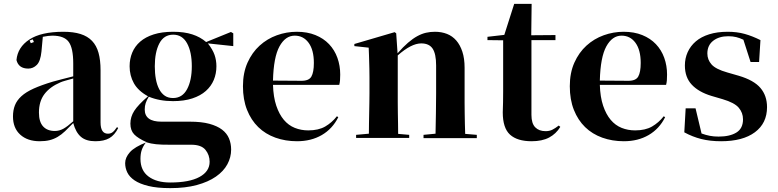

<svg xmlns="http://www.w3.org/2000/svg" viewBox="-20 -720 4015 991"><path d="M537 -30Q551 -30 561 -37.5Q571 -45 584 -64L590 -59Q572 -23 544.5 -7Q517 9 472 9Q424 9 397.5 -14Q371 -37 358 -85Q335 -61 316 -43Q297 -25 277.5 -13.5Q258 -2 236 3.5Q214 9 185 9Q122 9 84.5 -25Q47 -59 47 -119Q47 -151 57 -176.5Q67 -202 90.5 -223.5Q114 -245 154 -263Q194 -281 254 -299Q275 -305 301 -311.5Q327 -318 358 -326V-393Q358 -472 334.5 -504Q311 -536 250 -536Q239 -536 228 -534.5Q217 -533 201 -530L194 -454Q189 -404 170 -385Q151 -366 126 -366Q76 -366 65 -410Q71 -476 131.5 -516Q192 -556 307 -556Q359 -556 395.5 -544.5Q432 -533 455 -509Q478 -485 488.5 -447.5Q499 -410 499 -357V-88Q499 -30 537 -30ZM133 -511 139 -497 155 -503 149 -517ZM263 -44Q286 -44 307 -55.5Q328 -67 358 -94V-315Q333 -308 317 -303.5Q301 -299 292 -295Q238 -272 209.5 -234.5Q181 -197 181 -139Q181 -91 202.5 -67.5Q224 -44 263 -44Z M1184 -548V-482L1053 -496Q1078 -464 1087.5 -436.5Q1097 -409 1097 -378Q1097 -340 1083.5 -307.5Q1070 -275 1042.5 -250.5Q1015 -226 972.5 -212Q930 -198 873 -198Q803 -198 748 -221Q737 -203 732 -188Q727 -173 727 -155Q727 -92 813 -92H960Q1020 -92 1060.5 -81Q1101 -70 1126 -51Q1151 -32 1162 -5.5Q1173 21 1173 52Q1173 92 1153.5 128Q1134 164 1094.5 191.5Q1055 219 996 235Q937 251 859 251Q791 251 746 240Q701 229 674.5 211Q648 193 637 170Q626 147 626 122Q626 93 650.5 65.5Q675 38 737 14Q692 -6 672.5 -26.5Q653 -47 653 -82Q653 -117 673 -148Q693 -179 744 -223Q693 -251 671 -290.5Q649 -330 649 -378Q649 -416 662.5 -448.5Q676 -481 703.5 -505Q731 -529 773.5 -542.5Q816 -556 874 -556Q931 -556 972.5 -542.5Q1014 -529 1044 -503L1172 -555ZM1062 115Q1062 80 1040.5 53.5Q1019 27 967 27H856Q834 27 817 26.5Q800 26 786 24.5Q772 23 759.5 20.5Q747 18 734 14Q718 35 711.5 54.5Q705 74 705 100Q705 160 746.5 191Q788 222 858 222Q957 222 1009.5 193.5Q1062 165 1062 115ZM779 -378Q779 -342 784.5 -312Q790 -282 801.5 -260Q813 -238 830.5 -226Q848 -214 873 -214Q921 -214 945.5 -259.5Q970 -305 970 -378Q970 -452 945.5 -496.5Q921 -541 874 -541Q826 -541 802.5 -496Q779 -451 779 -378Z M1571 -47Q1624 -47 1658.5 -67Q1693 -87 1719 -120L1726 -115Q1696 -55 1641 -23Q1586 9 1513 9Q1453 9 1401.5 -9.5Q1350 -28 1313 -64Q1276 -100 1255 -153Q1234 -206 1234 -275Q1234 -344 1257.5 -396.5Q1281 -449 1320 -484.5Q1359 -520 1409 -538Q1459 -556 1512 -556Q1566 -556 1608 -539Q1650 -522 1678.5 -492Q1707 -462 1721.5 -421.5Q1736 -381 1736 -335Q1736 -318 1735 -305.5Q1734 -293 1731 -282H1389Q1391 -219 1406 -174.5Q1421 -130 1445 -101.5Q1469 -73 1501.5 -60Q1534 -47 1571 -47ZM1501 -536Q1453 -536 1422.5 -480.5Q1392 -425 1389 -304L1533 -303Q1574 -302 1587 -324.5Q1600 -347 1600 -395Q1600 -462 1573 -499Q1546 -536 1501 -536Z M2378 -238Q2378 -216 2378 -189.5Q2378 -163 2378.5 -135.5Q2379 -108 2379.5 -80.5Q2380 -53 2381 -29L2441 -24V-7H2166V-24L2228 -30Q2229 -79 2230 -136.5Q2231 -194 2231 -238V-382Q2231 -442 2213 -469Q2195 -496 2154 -496Q2103 -496 2033 -434V-238Q2033 -217 2033 -191Q2033 -165 2033.5 -137Q2034 -109 2034.5 -81.5Q2035 -54 2035 -29L2092 -24V-8H1818V-24L1884 -30Q1884 -55 1884.5 -82.5Q1885 -110 1885.5 -137.5Q1886 -165 1886.5 -191Q1887 -217 1887 -238V-321Q1887 -345 1886.5 -364.5Q1886 -384 1885.5 -401.5Q1885 -419 1884.5 -436Q1884 -453 1883 -474L1809 -482V-493L2017 -554L2025 -548L2032 -445Q2061 -478 2086 -499.5Q2111 -521 2134 -533.5Q2157 -546 2179 -551Q2201 -556 2225 -556Q2259 -556 2287 -545Q2315 -534 2335 -511Q2355 -488 2366.5 -453Q2378 -418 2378 -370V-238Z M2796 -43Q2816 -43 2831 -50.5Q2846 -58 2864 -72L2872 -65Q2850 -29 2814 -10Q2778 9 2724 9Q2650 9 2612.5 -25Q2575 -59 2575 -140Q2576 -169 2576.5 -193Q2577 -217 2577 -249V-512L2496 -513V-530L2583 -540L2634 -700H2724L2722 -538L2847 -539V-513H2723V-127Q2723 -83 2742.5 -63Q2762 -43 2796 -43Z M3258 -47Q3311 -47 3345.5 -67Q3380 -87 3406 -120L3413 -115Q3383 -55 3328 -23Q3273 9 3200 9Q3140 9 3088.5 -9.5Q3037 -28 3000 -64Q2963 -100 2942 -153Q2921 -206 2921 -275Q2921 -344 2944.5 -396.5Q2968 -449 3007 -484.5Q3046 -520 3096 -538Q3146 -556 3199 -556Q3253 -556 3295 -539Q3337 -522 3365.5 -492Q3394 -462 3408.5 -421.5Q3423 -381 3423 -335Q3423 -318 3422 -305.5Q3421 -293 3418 -282H3076Q3078 -219 3093 -174.5Q3108 -130 3132 -101.5Q3156 -73 3188.5 -60Q3221 -47 3258 -47ZM3188 -536Q3140 -536 3109.5 -480.5Q3079 -425 3076 -304L3220 -303Q3261 -302 3274 -324.5Q3287 -347 3287 -395Q3287 -462 3260 -499Q3233 -536 3188 -536Z M3631 -444Q3631 -412 3652.5 -387.5Q3674 -363 3734 -346L3793 -329Q3871 -306 3905 -266Q3939 -226 3939 -167Q3939 -84 3876.5 -37.5Q3814 9 3702 9Q3645 9 3599.5 -2.5Q3554 -14 3512 -37L3519 -161H3570L3601 -31Q3623 -23 3643.5 -19Q3664 -15 3689 -15Q3747 -15 3781 -36Q3815 -57 3815 -104Q3815 -138 3793 -164Q3771 -190 3710 -208L3652 -225Q3586 -245 3550.5 -283Q3515 -321 3515 -382Q3515 -419 3529.5 -451Q3544 -483 3571.5 -506.5Q3599 -530 3640.5 -543Q3682 -556 3736 -556Q3784 -556 3823.5 -545Q3863 -534 3905 -513L3898 -400H3854L3817 -515Q3798 -524 3780 -528.5Q3762 -533 3739 -533Q3691 -533 3661 -509.5Q3631 -486 3631 -444Z"/></svg>

Font: XinYuGongZhangJiaSongA
Style: Regular
Weight: 900
Designer: XinYuGong
Foundry: Adobe Systems Incorporated
Version: Version 1.00